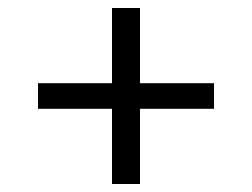

<svg xmlns="http://www.w3.org/2000/svg" viewBox="-20 -600 630 480"><path d="M75 -392H260V-580H330V-392H515V-328H330V-140H260V-328H75Z"/></svg>

Font: PT Root UI Web
Style: Regular
Weight: 400
Designer: Vitaly Kuzmin
Foundry: ParaType Ltd.
Version: Version 1.000W